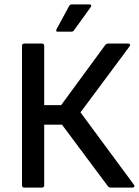

<svg xmlns="http://www.w3.org/2000/svg" viewBox="-20 -853 631 873"><path d="M91 0Q80 0 80 -11V-644Q80 -655 91 -655H170Q181 -655 181 -644V-375H258L459 -649Q464 -655 473 -655H562Q569 -655 571 -651Q573 -647 569 -642L346 -342L589 -13Q593 -8 590.5 -4Q588 0 582 0H484Q475 0 470 -7L262 -286H181V-11Q181 0 170 0ZM242 -709Q232 -709 237 -720L294 -825Q298 -833 306 -833H387Q393 -833 394.5 -829Q396 -825 392 -820L317 -716Q313 -709 305 -709Z"/></svg>

Font: Sofia Sans SemiBold
Style: Regular
Weight: 600
Designer: Botio Nikoltchev, Ani Petrova
Foundry: lettersoup
Version: Version 4.101; ttfautohint (v1.8.4.7-5d5b)